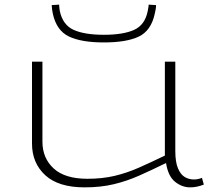

<svg xmlns="http://www.w3.org/2000/svg" viewBox="-20 -798 914 828"><path d="M345 10Q232 10 175 -42.5Q118 -95 118 -179V-532H163V-187Q163 -116 211.5 -71.5Q260 -27 357 -27Q421 -27 474 -39.5Q527 -52 579 -75Q631 -98 691 -127V-532H736V-147Q736 -99 747.5 -72Q759 -45 777 -34.5Q795 -24 816 -24Q834 -24 851 -31L859 -2Q829 10 800 10Q765 10 735 -14Q705 -38 696 -95Q635 -65 581 -41Q527 -17 470.5 -3.5Q414 10 345 10ZM428 -615Q331 -615 277.5 -640.5Q224 -666 208 -738Q204 -756 203 -776L235 -778Q235 -771 236 -764Q237 -757 238 -750Q251 -690 298 -669Q345 -648 428 -648Q511 -648 558 -669Q605 -690 617 -750Q618 -757 619.5 -764Q621 -771 621 -778L653 -776Q653 -766 651 -756Q649 -746 647 -737Q631 -665 578 -640Q525 -615 428 -615Z"/></svg>

Font: Georama ExtraExtended ExtraLight
Style: Regular
Weight: 200
Width: 8
Designer: Jean-Baptiste Levee
Foundry: Production Type
Version: Version 1.000